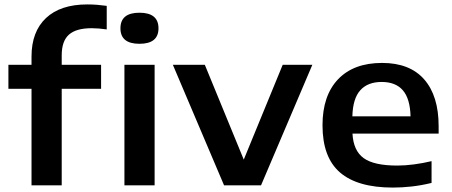

<svg xmlns="http://www.w3.org/2000/svg" viewBox="-20 -838 2044 868"><path d="M122.5 0V-436.5H18V-545H122.5V-582.5Q122.5 -695 188 -756.5Q253.5 -818 374.5 -818Q399 -818 419.8 -816.2Q440.5 -814.5 462.5 -811.5V-705Q425.5 -710.5 394.5 -710.5Q324.5 -710.5 291.8 -681.5Q259 -652.5 259 -588V-545H437V-436.5H259V0Z M542.5 0V-545H679V0ZM610.5 -640Q524.5 -640 524.5 -710Q524.5 -780.5 610.5 -780.5Q696.5 -780.5 696.5 -710Q696.5 -640 610.5 -640Z M993 0 761.5 -545H906L1082 -116.5L1258 -545H1392L1160 0Z M1756 10Q1596.5 10 1517.2 -58.2Q1438 -126.5 1438 -271.5Q1438 -406 1508.5 -479.8Q1579 -553.5 1707.5 -553.5Q1832.5 -553.5 1897.8 -479Q1963 -404.5 1963 -267.5V-234H1573.5Q1577.5 -157 1624 -123.2Q1670.5 -89.5 1776 -89.5Q1811.5 -89.5 1851.5 -94.8Q1891.5 -100 1931 -109.5V-11Q1883.5 0.5 1840.2 5.2Q1797 10 1756 10ZM1705.5 -467.5Q1642.5 -467.5 1608.8 -430Q1575 -392.5 1573 -312H1836Q1834 -392 1801.2 -429.8Q1768.5 -467.5 1705.5 -467.5Z"/></svg>

Font: Encode Sans Expanded SemiBold
Style: Regular
Weight: 600
Width: 7
Designer: Multiple Designers
Foundry: Impallari Type
Version: Version 3.000; ttfautohint (v1.8.3) -l 8 -r 50 -G 200 -x 14 